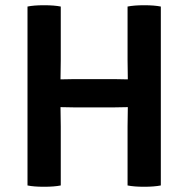

<svg xmlns="http://www.w3.org/2000/svg" viewBox="-20 -708 719 733"><path d="M468 -405 467 -479V-683Q492 -688 530.5 -688Q569 -688 594 -683V0Q568 5 530 5Q492 5 467 0V-225L468 -299L414 -298H265L211 -299L212 -225V0Q187 5 148 5Q109 5 85 0V-683Q109 -688 148 -688Q187 -688 212 -683V-479L211 -405L265 -406H414Z"/></svg>

Font: Signika Negative
Style: Semibold
Weight: 600
Designer: Anna Giedrys
Foundry: Anna Giedrys
Version: Version 1.001